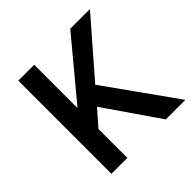

<svg xmlns="http://www.w3.org/2000/svg" viewBox="-177 -848 1006 1006"><g transform="rotate(-45 326.5 -345.0)"><path d="M95 0V-690H213V-369L480 -690H626L365 -390L643 0H498L290 -302L213 -214V0Z"/></g></svg>

Font: Radio Canada Medium
Style: Regular
Weight: 500
Designer: Charles Daoud, Etienne Aubert Bonn, Alexandre Saumier Demers, Jacques Le Bailly
Foundry: Radio-Canada
Version: Version 2.104; ttfautohint (v1.8.4.7-5d5b);gftools[0.9.28.de